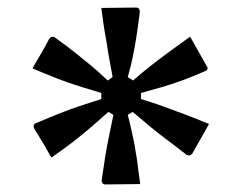

<svg xmlns="http://www.w3.org/2000/svg" viewBox="-20 -555 640 508"><path d="M340 -535Q345 -535 347.5 -532Q350 -529 350 -524Q345 -483 340.5 -455Q336 -427 331 -403Q326 -379 318 -351L332 -342Q356 -363 377 -379.5Q398 -396 423 -414.5Q448 -433 483 -458Q494 -438 505 -419Q516 -400 527 -380Q530 -376 529 -372.5Q528 -369 523 -367Q489 -352 461.5 -342Q434 -332 408 -324.5Q382 -317 353 -309V-293Q386 -283 412 -273.5Q438 -264 466 -253.5Q494 -243 533 -227Q522 -207 511 -188Q500 -169 489 -149Q486 -145 482.5 -144Q479 -143 474 -145Q445 -168 422 -185Q399 -202 378 -219.5Q357 -237 331 -259L318 -251Q324 -229 327.5 -212Q331 -195 334 -181.5Q337 -168 339 -153Q342 -138 343.5 -124Q345 -110 347 -97Q349 -84 351 -68Q328 -68 304.5 -67.5Q281 -67 259 -67Q254 -67 251.5 -70Q249 -73 249 -78Q254 -114 258.5 -141.5Q263 -169 268.5 -195Q274 -221 280 -251L267 -259Q241 -236 219 -217Q197 -198 173 -179.5Q149 -161 116 -138Q105 -158 94 -176.5Q83 -195 71 -214Q68 -220 69.5 -224Q71 -228 75 -229Q110 -244 136.5 -254.5Q163 -265 189.5 -274Q216 -283 248 -293V-309Q215 -319 187.5 -327.5Q160 -336 132 -347Q104 -358 66 -374Q77 -394 88.5 -413Q100 -432 110 -452Q114 -457 117.5 -457.5Q121 -458 125 -456Q157 -433 179 -415.5Q201 -398 221 -381.5Q241 -365 265 -342L278 -351Q275 -369 272 -384Q269 -399 266.5 -414Q264 -429 261 -449Q257 -470 254 -490.5Q251 -511 248 -534Q271 -534 294.5 -534.5Q318 -535 340 -535Z"/></svg>

Font: Code D OnePiece
Style: Regular
Weight: 400
Version: Version 1.085; ttfautohint (v1.8.4.7-5d5b);Nerd Fonts 3.0.2